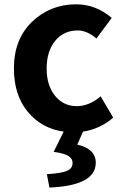

<svg xmlns="http://www.w3.org/2000/svg" viewBox="-20 -594 566 882"><path d="M361.3 10.7 335 70.3Q419.9 89.8 419.9 153.3Q419.9 258.8 207 267.6L195.3 206.1Q261.7 202.1 287.6 190.9Q313.5 179.7 313.5 154.3Q313.5 134.8 294.4 122.6Q275.4 110.4 226.6 103.5L272.5 10.7Q170.9 -3.9 107.4 -80.6Q43.9 -157.2 43.9 -279.3Q43.9 -414.1 127.4 -494.1Q210.9 -574.2 330.1 -574.2Q419.9 -574.2 493.2 -511.7L422.9 -417Q379.9 -454.1 336.9 -454.1Q272.5 -454.1 233.4 -406.2Q194.3 -358.4 194.3 -279.3Q194.3 -201.2 232.9 -153.8Q271.5 -106.4 333 -106.4Q388.7 -106.4 442.4 -151.4L500 -53.7Q441.4 -2 361.3 10.7Z"/></svg>

Font: Nasu
Style: Bold
Weight: 700
Designer: Ryoko NISHIZUKA (kana &amp; ideographs); Paul D. Hunt (Latin, Greek &amp; Cyrillic); Wenlong ZHANG (bopomofo); Sandoll C
Version: Version 2014.1215